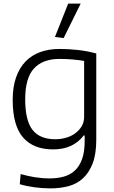

<svg xmlns="http://www.w3.org/2000/svg" viewBox="-20 -820 630 1059"><path d="M283 -616 356 -800H425L331 -610ZM259 219Q214 219 170 213Q126 207 89 196L94 140Q132 151 172.5 157.5Q213 164 254 164Q297 164 332.5 154Q368 144 393.5 120Q419 96 433 56.5Q447 17 447 -42V-73H442Q413 -35 371 -15.5Q329 4 273 4Q164 4 107 -62Q50 -128 50 -269Q50 -340 68.5 -393Q87 -446 121 -481Q155 -516 202.5 -533Q250 -550 309 -550Q356 -550 408 -544.5Q460 -539 511 -525V-50Q511 30 491 81.5Q471 133 437 164Q403 195 357 207Q311 219 259 219ZM285 -52Q316 -52 345 -60.5Q374 -69 396 -85.5Q418 -102 431 -124.5Q444 -147 444 -176V-484Q415 -489 380.5 -492Q346 -495 308 -495Q216 -495 167.5 -442.5Q119 -390 119 -272Q119 -155 159.5 -103.5Q200 -52 285 -52Z"/></svg>

Font: Plata Sans Light
Style: Regular
Weight: 300
Designer: Pablo Impallari, Andres Torresi, & Cristiano Sobral
Foundry: Pablo Impallari, Andres Torresi, & Cristiano Sobral
Version: Version 1.00;December 28, 2019;FontCreator 12.0.0.2547 64-bi